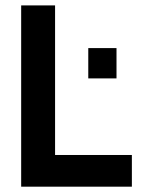

<svg xmlns="http://www.w3.org/2000/svg" viewBox="-20 -701 537 721"><path d="M475.2 -119V0H59.5V-680.7H186.8V-119ZM311.5 -406.6V-520.4H417.5V-406.6Z"/></svg>

Font: Puralecka Narrow
Style: Bold
Weight: 700
Designer: Hector Gatti, Marcela Romero, Pablo Cosgaya and Nicolas Silva
Version: Version 1.004;PS 001.004;hotconv 1.0.70;makeotf.lib2.5.58329